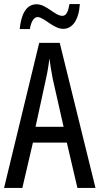

<svg xmlns="http://www.w3.org/2000/svg" viewBox="-20 -925 490 945"><path d="M77 -782H127C133 -819 147 -841 165 -841C196 -841 243 -783 291 -783C336 -783 368 -826 373 -905H322C316 -870 307 -847 287 -847C250 -847 209 -904 160 -904C104 -904 83 -845 77 -782ZM361 0H450L274 -714H173L0 0H90L142 -223H309ZM240 -535 293 -301H155L206 -536C214 -571 220 -607 223 -638C227 -607 233 -572 240 -535Z"/></svg>

Font: Noto Sans Ethiopic ExtCond
Style: Regular
Weight: 400
Width: 2
Designer: Monotype Design Team
Foundry: Monotype Imaging Inc.
Version: Version 2.102